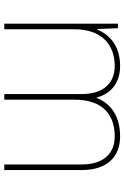

<svg xmlns="http://www.w3.org/2000/svg" viewBox="137 -715 578 892"><g transform="rotate(90 426.0 -269.0)"><path d="M614 -538C519 -538 460 -494 435 -429H433C415 -500 360 -538 287 -538C185 -538 138 -481 117 -432H115L111 -528H90V0H116V-325C116 -459 194 -513 287 -513C360 -513 417 -467 417 -360V0H443V-325C443 -459 514 -513 614 -513C687 -513 744 -467 744 -360V0H770V-361C770 -482 704 -538 614 -538Z"/></g></svg>

Font: Noto Sans Sinhala Thin
Style: Regular
Weight: 100
Designer: Jelle Bosma - Monotype Design Team
Foundry: Monotype Imaging Inc.
Version: Version 2.006